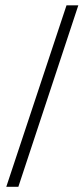

<svg xmlns="http://www.w3.org/2000/svg" viewBox="-20 -696 318 730"><path d="M277.8 -675.8 49.8 14.2H3.9L232.9 -675.8Z"/></svg>

Font: Accordance
Style: Regular
Weight: 400
Version: Version 1.1 (build May 11, 2018) Miklal Software Solutions, 